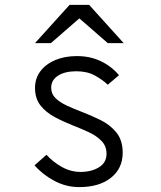

<svg xmlns="http://www.w3.org/2000/svg" viewBox="-20 -752 656 784"><path d="M303 12Q250 12 202 -13.5Q154 -39 121 -77L170 -120Q194 -92.5 231 -71.2Q268 -50 309 -50Q353.5 -50 384.2 -69Q415 -88 415 -124Q415 -155 395.2 -175.8Q375.5 -196.5 345 -211Q314.5 -225.5 282 -238Q240 -254.5 203.8 -273.8Q167.5 -293 145.2 -321.5Q123 -350 123 -393Q123 -432 145 -461.2Q167 -490.5 205.8 -506.8Q244.5 -523 294 -523Q347.5 -523 391 -502.5Q434.5 -482 466 -445L420 -406Q400 -425.5 368.2 -443.2Q336.5 -461 292 -461Q245 -461 217 -443Q189 -425 189 -394Q189 -368.5 206.8 -351.2Q224.5 -334 252.5 -321Q280.5 -308 312 -296Q351.5 -281 390.5 -261.8Q429.5 -242.5 455.2 -211Q481 -179.5 481 -128Q481 -64.5 433.2 -26.2Q385.5 12 303 12ZM123 -576 264 -732H344L485 -576H420L304 -677L188 -576Z"/></svg>

Font: Overpass Mono Light Light
Style: Regular
Weight: 300
Monospace: yes
Version: Version 4.000